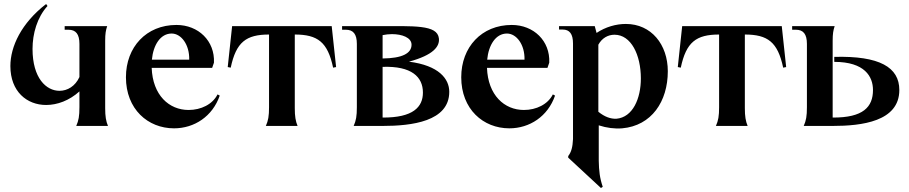

<svg xmlns="http://www.w3.org/2000/svg" viewBox="-20 -631 4556 962"><path d="M218 -601 211 -611C87 -515 32 -398 32 -300C32 -172 115 -105 211 -105C267 -105 327 -127 378 -173V-94C378 -49 374 -27 362 0H521C511 -24 507 -48 507 -89V-427C507 -462 510 -479 517 -500H304V-482H323C360 -482 378 -460 378 -411V-245C357 -199 318 -176 278 -176C212 -176 143 -239 143 -386C143 -462 166 -544 218 -601Z M852 12C954 12 1045 -48 1081 -152L1070 -158C1045 -108 987 -80 925 -80C827 -80 745 -154 740 -291H1043L1052 -317C1057 -426 974 -506 864 -506C713 -506 611 -395 611 -244C611 -84 721 12 852 12ZM741 -332C748 -406 784 -463 840 -463C888 -463 930 -407 928 -332Z M1312 0H1471C1461 -24 1457 -48 1457 -89V-458C1572 -458 1622 -420 1649 -292L1664 -295L1642 -500H1143L1121 -295L1136 -292C1163 -420 1213 -458 1328 -458V-94C1328 -49 1324 -27 1312 0Z M1752 0H1897C2042 0 2231 -22 2231 -171C2231 -236 2179 -303 2029 -322C2151 -355 2184 -398 2179 -439C2171 -508 2054 -500 1871 -500H1694V-482H1713C1750 -482 1768 -460 1768 -411V-94C1768 -49 1764 -27 1752 0ZM1897 -42V-296C2042 -301 2099 -246 2099 -167C2099 -95 2050 -41 1897 -42ZM1897 -338V-455C1912 -458 1928 -460 1944 -460C1994 -460 2042 -443 2042 -407C2042 -363 1994 -339 1897 -338Z M2532 12C2634 12 2725 -48 2761 -152L2750 -158C2725 -108 2667 -80 2605 -80C2507 -80 2425 -154 2420 -291H2723L2732 -317C2737 -426 2654 -506 2544 -506C2393 -506 2291 -395 2291 -244C2291 -84 2401 12 2532 12ZM2421 -332C2428 -406 2464 -463 2520 -463C2568 -463 2610 -407 2608 -332Z M2980 174V-3C3020 10 3060 15 3097 12C3245 -1 3326 -123 3326 -274C3326 -408 3243 -511 3116 -511C3066 -511 3014 -496 2969 -466L2960 -500H2781V-483H2799C2834 -483 2851 -461 2851 -413V66C2849 106 2843 130 2827 151V159L2991 311L3000 305C2985 261 2981 225 2980 174ZM3191 -238C3191 -138 3151 -43 3068 -36C3040 -35 3010 -45 2978 -71V-407C2996 -440 3026 -457 3059 -457C3142 -457 3191 -356 3191 -238Z M3567 0H3726C3716 -24 3712 -48 3712 -89V-458C3827 -458 3877 -420 3904 -292L3919 -295L3897 -500H3398L3376 -295L3391 -292C3418 -420 3468 -458 3583 -458V-94C3583 -49 3579 -27 3567 0Z M4007 0H4152C4297 0 4486 -22 4486 -180C4486 -294 4387 -352 4160 -346V-321C4313 -321 4354 -247 4354 -180C4354 -95 4305 -41 4152 -42V-427C4152 -462 4155 -479 4162 -500H3949V-482H3968C4005 -482 4023 -460 4023 -411V-94C4023 -49 4019 -27 4007 0Z"/></svg>

Font: Sinistre
Style: Bold
Weight: 700
Designer: Jules Durand
Foundry: Collletttivo
Version: Version 69.420;Glyphs 3.2 (3217)